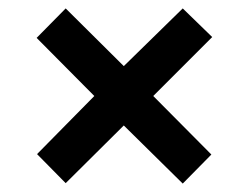

<svg xmlns="http://www.w3.org/2000/svg" viewBox="-20 -531 591 456"><path d="M414 -95 274 -233 136 -96 68 -165 204 -303 67 -441 136 -511 274 -374 414 -511 484 -443 344 -303 482 -164Z"/></svg>

Font: Noto Sans Gunjala Gondi
Style: Regular
Weight: 400
Designer: Ek Type
Foundry: Ek Type
Version: Version 1.004